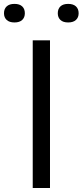

<svg xmlns="http://www.w3.org/2000/svg" viewBox="-67 -942 414 962"><path d="M97 0V-740H183.5V0ZM274.5 -829.5Q249 -829.5 235.8 -842Q222.5 -854.5 222.5 -875.5Q222.5 -897.5 235.8 -910Q249 -922.5 274.5 -922.5Q300 -922.5 313.5 -910Q327 -897.5 327 -875.5Q327 -854.5 313.5 -842Q300 -829.5 274.5 -829.5ZM5.5 -829.5Q-20 -829.5 -33.5 -842Q-47 -854.5 -47 -875.5Q-47 -897.5 -33.5 -910Q-20 -922.5 5.5 -922.5Q31 -922.5 44.2 -910Q57.5 -897.5 57.5 -875.5Q57.5 -854.5 44.2 -842Q31 -829.5 5.5 -829.5Z"/></svg>

Font: Encode Sans SC Expanded
Style: Regular
Weight: 400
Width: 7
Designer: Multiple Designers
Foundry: Impallari Type
Version: Version 3.002